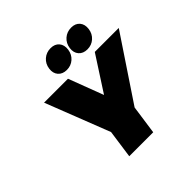

<svg xmlns="http://www.w3.org/2000/svg" viewBox="-228 -1158 1372 1372"><g transform="rotate(-45 458.5 -472.0)"><path d="M162.1 -701.2H403.8L503.9 -437L674.8 -701.2H917L595.2 -219.2L564 0H321.8L352.1 -213.9ZM359.9 -847.2Q365.7 -890.1 396.5 -917Q427.2 -943.8 470.2 -943.8Q512.7 -943.8 535.2 -917Q557.6 -890.1 551.8 -847.2Q545.9 -804.7 515.6 -777.8Q485.4 -751 442.9 -751Q400.4 -751 377.2 -777.8Q354 -804.7 359.9 -847.2ZM567.9 -847.2Q573.7 -890.1 604.5 -917Q635.3 -943.8 678.2 -943.8Q720.7 -943.8 743.2 -917Q765.6 -890.1 759.8 -847.2Q753.9 -804.7 723.6 -777.8Q693.4 -751 650.9 -751Q608.4 -751 585.2 -777.8Q562 -804.7 567.9 -847.2Z"/></g></svg>

Font: Trueno UltraBlack
Style: Italic
Weight: 950
Designer: Julieta Ulanovsky
Foundry: Julieta Ulanovsky
Version: Version 3.001b | FøM Fix